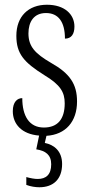

<svg xmlns="http://www.w3.org/2000/svg" viewBox="-20 -563 380 810"><path d="M146 227C205 227 242 193 242 129C242 75 209 48 169 40L176 10C257 5 305 -50 305 -135C305 -208 275 -253 195 -298C128 -337 100 -367 100 -422C100 -471 123 -508 174 -508C226 -508 254 -471 254 -400C281 -400 294 -419 294 -451C294 -503 252 -543 178 -543C100 -543 49 -494 49 -412C49 -336 81 -300 167 -246C235 -205 253 -174 253 -127C253 -60 223 -25 165 -25C103 -25 74 -74 74 -149C53 -149 34 -133 34 -94C34 -40 71 3 145 9L133 67C172 73 196 90 196 130C196 174 174 192 139 192C126 192 109 189 91 184V217C109 224 130 227 146 227Z"/></svg>

Font: Noto Serif Georgian ExtraCondensed Light
Style: Regular
Weight: 300
Width: 2
Designer: Monotype Design Team, Akaki Razmadze
Foundry: Google LLC
Version: Version 2.003